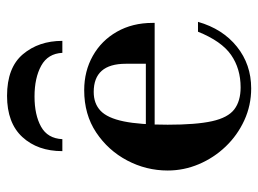

<svg xmlns="http://www.w3.org/2000/svg" viewBox="-114 -607 733 545"><g transform="rotate(-90 252.5 -334.5)"><path d="M274 12Q226 12 183.5 -7.5Q141 -27 109 -60.5Q77 -94 59 -136.5Q41 -179 41 -225Q41 -286 69.5 -340Q98 -394 149 -428Q200 -462 269 -462Q323 -462 366.5 -437.5Q410 -413 435 -369Q460 -325 460 -268V-262H133V-287H344V-344Q344 -435 264 -435Q231 -435 210.5 -415.5Q190 -396 180.5 -350Q171 -304 171 -225Q171 -144 181 -99Q191 -54 214.5 -36Q238 -18 277 -18Q330 -18 369 -45Q408 -72 435 -139H463Q443 -69 392.5 -28.5Q342 12 274 12ZM96 -524Q96 -594 136 -637.5Q176 -681 253 -681Q333 -681 371 -636Q409 -591 409 -524H375Q373 -565 338.5 -584Q304 -603 251 -603Q199 -603 165.5 -584.5Q132 -566 130 -524Z"/></g></svg>

Font: Libre Bodoni
Style: Regular
Weight: 400
Designer: Pablo Impallari, Rodrigo Fuenzalida
Foundry: Impallari Type
Version: Version 2.005;gftools[0.9.23]